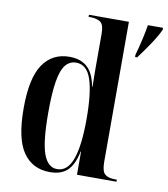

<svg xmlns="http://www.w3.org/2000/svg" viewBox="-85 -832 799 914"><g transform="rotate(10 314.5 -375.0)"><path d="M522 -611Q533 -649 542 -689Q551 -729 556 -760H629V-750Q613 -716 585 -674.5Q557 -633 532 -600H522ZM217 10Q133 10 87.5 -55.5Q42 -121 42 -268Q42 -415 87.5 -481Q133 -547 215 -547Q270 -547 302 -517.5Q334 -488 345 -425H347Q346 -475 346 -511.5Q346 -548 346 -575V-681Q346 -726 328 -738Q310 -750 278 -750H271V-760H464V-83Q464 -38 480 -24Q496 -10 529 -10H538V0H347V-112H345Q333 -50 303 -20Q273 10 217 10ZM249 -10Q299 -10 322.5 -75Q346 -140 346 -269Q346 -395 324.5 -460Q303 -525 251 -525Q220 -525 200 -500.5Q180 -476 170.5 -419.5Q161 -363 161 -269Q161 -127 182.5 -68.5Q204 -10 249 -10Z"/></g></svg>

Font: Noto Serif Display Condensed SemiBold
Style: Regular
Weight: 600
Width: 3
Designer: Monotype Design Team
Foundry: Monotype Imaging Inc.
Version: Version 2.009